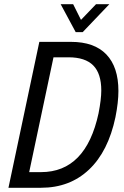

<svg xmlns="http://www.w3.org/2000/svg" viewBox="-20 -888 585 908"><path d="M166 -690H316Q426 -690 483 -630.5Q540 -571 540 -458Q540 -404 526 -334Q492 -172 401 -86Q310 0 174 0H20ZM174 -74Q386 -74 446 -352Q459 -419 459 -460Q459 -540 421 -578.5Q383 -617 304 -617H233L118 -74ZM267 -868H326L363 -794L434 -868H497L371 -736H338Z"/></svg>

Font: Decalotype
Style: Italic
Weight: 400
Italic angle: -12°
Designer: Alfredo Marco Pradil
Foundry: Alfredo Marco Pradil
Version: Version 1.0